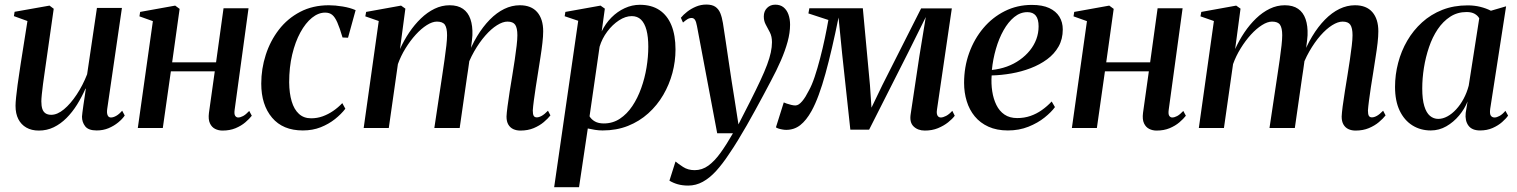

<svg xmlns="http://www.w3.org/2000/svg" viewBox="-20 -548 6495 822"><path d="M146.5 11Q115 11 92.8 -1.8Q70.5 -14.5 58.5 -38Q46.5 -61.5 46.5 -95Q46.5 -108.5 49 -132.5Q51.5 -156.5 55.2 -184.2Q59 -212 62.8 -236.2Q66.5 -260.5 68.5 -274.5L97.5 -458L39.5 -479L42.5 -497.5L192 -524L210 -510.5L177 -279Q174.5 -261 171 -237Q167.5 -213 164.2 -188.5Q161 -164 159 -144Q157 -124 157 -114Q157 -94.5 161.2 -81.8Q165.5 -69 175 -62.8Q184.5 -56.5 199.5 -56.5Q225.5 -56.5 253.8 -80Q282 -103.5 308.2 -143Q334.5 -182.5 353 -230L395 -514H502L439 -81.5Q436.5 -64 440.8 -54.5Q445 -45 455 -45Q465 -45 477.5 -52Q490 -59 503 -74L514 -53.5Q504 -38.5 486 -23.8Q468 -9 444.8 0.8Q421.5 10.5 394 10.5Q358.5 10.5 344.8 -7.2Q331 -25 331 -48.5Q331 -52.5 332.8 -66.2Q334.5 -80 337.2 -98.5Q340 -117 342.8 -135.8Q345.5 -154.5 347.5 -168.5H346Q330 -132.5 309.8 -100Q289.5 -67.5 264.5 -42.5Q239.5 -17.5 210 -3.2Q180.5 11 146.5 11Z M984.5 -77.5Q982 -59 987 -52Q992 -45 999.5 -45Q1009 -45 1020.8 -51.2Q1032.5 -57.5 1047 -73L1058 -52.5Q1047.5 -39 1030.2 -24.2Q1013 -9.5 988.5 0.8Q964 11 932.5 11Q915.5 11 901 3.8Q886.5 -3.5 878.8 -20Q871 -36.5 874.5 -64.5L899.5 -242.5H711.5L677 0H570L634.5 -457.5L577 -478L580 -497L730 -524L749 -510L717 -281H905L937 -512.5H1044Z M1276.5 10.5Q1191 10.5 1144.8 -44.2Q1098.5 -99 1098.5 -190Q1098.5 -253.5 1117.8 -313.2Q1137 -373 1174 -421Q1211 -469 1265 -497.2Q1319 -525.5 1388 -525.5Q1415 -525.5 1447 -520.2Q1479 -515 1502.5 -504.5L1470 -386.5L1446.5 -387.5Q1434.5 -428.5 1424.2 -451.8Q1414 -475 1402.2 -484.5Q1390.5 -494 1372 -494Q1343 -494 1315.5 -471.8Q1288 -449.5 1266 -409.2Q1244 -369 1231 -314.5Q1218 -260 1218 -195.5Q1218.5 -148.5 1228.8 -114Q1239 -79.5 1259.8 -60.5Q1280.5 -41.5 1312 -41.5Q1338 -41.5 1361.5 -50Q1385 -58.5 1406.2 -73Q1427.5 -87.5 1445.5 -106.5L1458.5 -82.5Q1441 -59.5 1414.2 -38.2Q1387.5 -17 1353 -3.2Q1318.5 10.5 1276.5 10.5Z M1715.5 -511 1692.5 -338Q1709.5 -375.5 1732 -409Q1754.5 -442.5 1782 -469Q1809.5 -495.5 1840.5 -510.5Q1871.5 -525.5 1905 -525.5Q1940 -525.5 1962 -510.2Q1984 -495 1994 -466.2Q2004 -437.5 2002.5 -397Q2002 -389 2000.5 -375Q1999 -361 1996.5 -343.5Q1994 -326 1991 -307.5L1978.5 -298.5Q1997 -350.5 2022.2 -392.2Q2047.5 -434 2077 -464Q2106.5 -494 2139 -509.8Q2171.5 -525.5 2205.5 -525.5Q2254.5 -525.5 2280 -496Q2305.5 -466.5 2305.5 -414Q2305.5 -393 2302.2 -364.2Q2299 -335.5 2293.8 -302.8Q2288.5 -270 2283.5 -237Q2278.5 -207 2273.8 -175.5Q2269 -144 2265.5 -117.5Q2262 -91 2261 -75Q2261 -58.5 2265 -52Q2269 -45.5 2278 -45.5Q2287.5 -45.5 2299.2 -52Q2311 -58.5 2326 -74L2336.5 -54Q2326 -40.5 2308 -25.2Q2290 -10 2265 0.5Q2240 11 2208 11Q2191 11 2177.5 4.8Q2164 -1.5 2156.2 -14.8Q2148.5 -28 2148.5 -49Q2149 -63 2152.8 -92.2Q2156.5 -121.5 2162.2 -157.2Q2168 -193 2173.5 -226.5Q2179 -260 2183.8 -292.2Q2188.5 -324.5 2191.8 -352Q2195 -379.5 2195 -397Q2195 -428 2185.8 -441.8Q2176.5 -455.5 2152.5 -455.5Q2132.5 -455.5 2107.8 -440Q2083 -424.5 2057.8 -395.8Q2032.5 -367 2010 -327.8Q1987.5 -288.5 1972.5 -241L1992.5 -314.5Q1990.5 -297.5 1988.5 -281.2Q1986.5 -265 1984 -249Q1981.5 -233 1979 -216L1948 0H1839.5L1873.5 -226.5Q1878.5 -260 1883.2 -292.8Q1888 -325.5 1891 -353Q1894 -380.5 1894 -397Q1894 -428 1884.8 -441.8Q1875.5 -455.5 1850.5 -455.5Q1831 -455.5 1807.2 -440.5Q1783.5 -425.5 1760 -399.8Q1736.5 -374 1716.2 -341.2Q1696 -308.5 1683.5 -273.5L1644.5 0H1537L1601.5 -458L1544 -478L1547.5 -497L1697 -524Z M2352.5 253.5 2455.5 -459 2397.5 -478.5 2400.5 -497 2551 -524 2569.5 -511 2556 -413.5Q2572 -447 2597.5 -472.8Q2623 -498.5 2654.5 -513Q2686 -527.5 2719.5 -527.5Q2769 -527.5 2803 -505Q2837 -482.5 2854.5 -439.8Q2872 -397 2872 -336Q2872 -285.5 2858.8 -235.8Q2845.5 -186 2819.5 -141.5Q2793.5 -97 2755.5 -62.8Q2717.5 -28.5 2668.5 -9Q2619.5 10.5 2560 10.5Q2544 10.5 2527.8 8Q2511.5 5.5 2496.5 2L2459 253.5ZM2504 -50Q2512 -36.5 2527 -28Q2542 -19.5 2565 -19.5Q2603.5 -19.5 2634 -39.8Q2664.5 -60 2687.2 -94Q2710 -128 2725.2 -170.8Q2740.5 -213.5 2748 -259.2Q2755.5 -305 2755.5 -348Q2755.5 -390 2747.8 -419.2Q2740 -448.5 2724.5 -463.8Q2709 -479 2684.5 -479Q2658 -479 2630 -460.8Q2602 -442.5 2579.8 -412.8Q2557.5 -383 2547 -348Z M2964 -436Q2960.5 -455.5 2955.2 -463.2Q2950 -471 2941 -471Q2931.5 -471 2923 -465.8Q2914.5 -460.5 2904 -451.5L2895 -472Q2905.5 -485 2922.2 -498Q2939 -511 2960 -519.8Q2981 -528.5 3004 -528.5Q3028.5 -528.5 3042.5 -519Q3056.5 -509.5 3063.8 -491.8Q3071 -474 3075 -449.5Q3080.5 -413 3086.8 -372.2Q3093 -331.5 3099.2 -288.5Q3105.5 -245.5 3112 -203Q3118.5 -160.5 3125 -121.5L3141.5 -15.5L3192 -114.5Q3217.5 -165 3235.2 -203Q3253 -241 3264 -270.5Q3275 -300 3280 -323.5Q3285 -347 3285 -367.5Q3285 -392 3276 -409.5Q3267 -427 3258.5 -442.5Q3250 -458 3250 -477.5Q3250 -500 3264 -514Q3278 -528 3299 -528Q3320.5 -528 3334.5 -516.8Q3348.5 -505.5 3355.5 -486Q3362.5 -466.5 3362.5 -442Q3362.5 -408 3352 -369.5Q3341.5 -331 3323 -288.5Q3304.5 -246 3280 -200.5Q3264.5 -171 3247.8 -139.8Q3231 -108.5 3213.2 -76Q3195.5 -43.5 3177 -11.2Q3158.5 21 3139.5 52.2Q3120.5 83.5 3100.5 112.5Q3073.5 153.5 3046 183.8Q3018.5 214 2989 230.2Q2959.5 246.5 2926.5 246.5Q2902 246.5 2882.2 241Q2862.5 235.5 2846 225.5L2872 143.5Q2883.5 153 2904.5 166.8Q2925.5 180.5 2954 180.5Q2986 180.5 3012.8 161Q3039.5 141.5 3065 106Q3090.5 70.5 3118 22.5H3050.5Z M3939.5 11Q3909.5 11 3891.2 -6.8Q3873 -24.5 3879 -60.5L3916 -307L3943.5 -475L3868 -323L3701 7H3620.5L3585.5 -317L3570 -473Q3556 -404 3542 -343.8Q3528 -283.5 3514 -232.8Q3500 -182 3485.2 -142Q3470.5 -102 3454.5 -73Q3432 -32.5 3406 -12.2Q3380 8 3346 8Q3338 8 3328.5 6.2Q3319 4.5 3311.8 2Q3304.5 -0.5 3302 -3L3335.5 -109.5Q3339.5 -107.5 3348.2 -104.5Q3357 -101.5 3367.2 -99Q3377.5 -96.5 3385 -96.5Q3392.5 -96.5 3399.8 -101.2Q3407 -106 3414.2 -114.5Q3421.5 -123 3428.8 -134.8Q3436 -146.5 3443 -160.5Q3455.5 -182.5 3467.8 -219Q3480 -255.5 3491.2 -298.8Q3502.5 -342 3511.5 -385Q3520.5 -428 3526.5 -462.5L3441 -490.5L3445 -512.5H3674L3704.5 -183.5L3711 -87L3757.5 -183.5L3923.5 -512H4055L3991.5 -79Q3989.5 -67.5 3991.2 -59.8Q3993 -52 3997.5 -48.5Q4002 -45 4007.5 -45Q4017.5 -45 4030.5 -51.8Q4043.5 -58.5 4057 -73.5L4067.5 -52.5Q4057.5 -39 4039 -24.2Q4020.5 -9.5 3995.5 0.8Q3970.5 11 3939.5 11Z M4496.5 -89.5Q4481 -68 4452 -44.8Q4423 -21.5 4383 -5.5Q4343 10.5 4295 10.5Q4247.5 10.5 4212 -5.5Q4176.5 -21.5 4153.2 -49.8Q4130 -78 4118.8 -114.8Q4107.5 -151.5 4107.5 -193Q4107.5 -261 4129.2 -321.2Q4151 -381.5 4190 -427.8Q4229 -474 4282 -500.5Q4335 -527 4397.5 -527Q4443 -527 4472 -513.5Q4501 -500 4515.5 -476.5Q4530 -453 4530 -422Q4530 -380.5 4512 -348.8Q4494 -317 4462.8 -294Q4431.5 -271 4392.2 -256Q4353 -241 4310 -233.5Q4267 -226 4225.5 -225Q4223 -190 4228 -157.2Q4233 -124.5 4245.8 -98.5Q4258.5 -72.5 4280.5 -57.5Q4302.5 -42.5 4335 -42.5Q4365 -42.5 4391.2 -51.5Q4417.5 -60.5 4440.5 -76.8Q4463.5 -93 4482.5 -113.5ZM4378.5 -496Q4348 -496 4322.2 -475Q4296.5 -454 4276.5 -418.5Q4256.5 -383 4243.8 -338.8Q4231 -294.5 4226.5 -248.5Q4260.5 -252 4290.8 -263Q4321 -274 4346 -291.8Q4371 -309.5 4389 -331.8Q4407 -354 4416.8 -380.2Q4426.5 -406.5 4426.5 -435Q4426.5 -466 4414.5 -481Q4402.5 -496 4378.5 -496Z M4983.5 -77.5Q4981 -59 4986 -52Q4991 -45 4998.5 -45Q5008 -45 5019.8 -51.2Q5031.5 -57.5 5046 -73L5057 -52.5Q5046.5 -39 5029.2 -24.2Q5012 -9.5 4987.5 0.8Q4963 11 4931.5 11Q4914.5 11 4900 3.8Q4885.5 -3.5 4877.8 -20Q4870 -36.5 4873.5 -64.5L4898.5 -242.5H4710.5L4676 0H4569L4633.5 -457.5L4576 -478L4579 -497L4729 -524L4748 -510L4716 -281H4904L4936 -512.5H5043Z M5291 -511 5268 -338Q5285 -375.5 5307.5 -409Q5330 -442.5 5357.5 -469Q5385 -495.5 5416 -510.5Q5447 -525.5 5480.5 -525.5Q5515.5 -525.5 5537.5 -510.2Q5559.5 -495 5569.5 -466.2Q5579.5 -437.5 5578 -397Q5577.5 -389 5576 -375Q5574.5 -361 5572 -343.5Q5569.5 -326 5566.5 -307.5L5554 -298.5Q5572.5 -350.5 5597.8 -392.2Q5623 -434 5652.5 -464Q5682 -494 5714.5 -509.8Q5747 -525.5 5781 -525.5Q5830 -525.5 5855.5 -496Q5881 -466.5 5881 -414Q5881 -393 5877.8 -364.2Q5874.5 -335.5 5869.2 -302.8Q5864 -270 5859 -237Q5854 -207 5849.2 -175.5Q5844.5 -144 5841 -117.5Q5837.5 -91 5836.5 -75Q5836.5 -58.5 5840.5 -52Q5844.5 -45.5 5853.5 -45.5Q5863 -45.5 5874.8 -52Q5886.5 -58.5 5901.5 -74L5912 -54Q5901.5 -40.5 5883.5 -25.2Q5865.5 -10 5840.5 0.5Q5815.5 11 5783.5 11Q5766.5 11 5753 4.8Q5739.5 -1.5 5731.8 -14.8Q5724 -28 5724 -49Q5724.5 -63 5728.2 -92.2Q5732 -121.5 5737.8 -157.2Q5743.5 -193 5749 -226.5Q5754.5 -260 5759.2 -292.2Q5764 -324.5 5767.2 -352Q5770.5 -379.5 5770.5 -397Q5770.5 -428 5761.2 -441.8Q5752 -455.5 5728 -455.5Q5708 -455.5 5683.2 -440Q5658.5 -424.5 5633.2 -395.8Q5608 -367 5585.5 -327.8Q5563 -288.5 5548 -241L5568 -314.5Q5566 -297.5 5564 -281.2Q5562 -265 5559.5 -249Q5557 -233 5554.5 -216L5523.5 0H5415L5449 -226.5Q5454 -260 5458.8 -292.8Q5463.5 -325.5 5466.5 -353Q5469.5 -380.5 5469.5 -397Q5469.5 -428 5460.2 -441.8Q5451 -455.5 5426 -455.5Q5406.5 -455.5 5382.8 -440.5Q5359 -425.5 5335.5 -399.8Q5312 -374 5291.8 -341.2Q5271.5 -308.5 5259 -273.5L5220 0H5112.5L5177 -458L5119.5 -478L5123 -497L5272.5 -524Z M6360 -82.5Q6357 -61 6362.5 -53Q6368 -45 6378.5 -45Q6388 -45 6400.2 -51.8Q6412.5 -58.5 6425 -73.5L6436.5 -53Q6428 -40.5 6411 -25.5Q6394 -10.5 6370.2 0Q6346.5 10.5 6316.5 10.5Q6282 10.5 6266.8 -10.2Q6251.5 -31 6255 -64.5L6263 -113.5Q6250.5 -82 6226.8 -53.5Q6203 -25 6172 -7.2Q6141 10.5 6105.5 10.5Q6061.5 10.5 6026.8 -11.2Q5992 -33 5972.2 -74.5Q5952.5 -116 5952.5 -176Q5952.5 -228 5965.8 -278.8Q5979 -329.5 6004.8 -373.8Q6030.5 -418 6068.2 -452.2Q6106 -486.5 6155 -505.8Q6204 -525 6263.5 -525Q6292 -525 6317.2 -518.8Q6342.5 -512.5 6363 -502L6428 -521ZM6313 -469.5Q6307 -481 6293.5 -488.8Q6280 -496.5 6259 -496.5Q6219.5 -496.5 6188.8 -476.5Q6158 -456.5 6135.2 -422.8Q6112.5 -389 6098 -346.2Q6083.5 -303.5 6076.2 -258Q6069 -212.5 6069 -169.5Q6069 -122.5 6077.8 -93.8Q6086.5 -65 6102 -52Q6117.5 -39 6137.5 -39Q6157 -39 6176.8 -49.8Q6196.5 -60.5 6214.2 -79.8Q6232 -99 6246 -125Q6260 -151 6268 -181.5Z"/></svg>

Font: Merriweather 120pt Medium
Style: Italic
Weight: 500
Italic angle: -7.8°
Version: Version 2.101